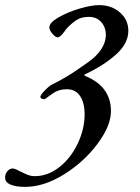

<svg xmlns="http://www.w3.org/2000/svg" viewBox="-121 -441 547 751"><path d="M-101 254Q-101 239 -92 228.5Q-83 218 -71 218Q-66 218 -57 222Q-48 226 -45 228Q-27 237 -13.5 242.5Q0 248 15 248Q67 248 112 212Q157 176 183.5 119.5Q210 63 210 6Q210 -38 192.5 -65Q175 -92 140 -92Q108 -92 82.5 -73.5Q57 -55 54 -53Q46 -53 40.5 -56Q35 -59 38 -66Q40 -73 56.5 -89.5Q73 -106 84 -111Q140 -139 184 -170Q189 -174 222 -196.5Q255 -219 274 -247Q293 -275 293 -305Q293 -334 275 -354.5Q257 -375 227 -375Q200 -375 182.5 -365Q165 -355 144 -334Q137 -327 129 -315Q123 -307 116.5 -301Q110 -295 104 -295Q96 -295 84 -309Q72 -323 72 -334Q72 -352 107 -372.5Q142 -393 189 -407Q236 -421 266 -421Q316 -421 348.5 -392Q381 -363 381 -321Q381 -271 333 -228Q285 -185 213 -151Q205 -148 212 -144Q313 -103 313 -6Q313 51 260.5 121.5Q208 192 129.5 241Q51 290 -23 290Q-59 290 -80 281Q-101 272 -101 254Z"/></svg>

Font: EB Garamond Medium
Style: Italic
Weight: 500
Italic angle: -17.2°
Designer: Georg Duffner and Octavio Pardo
Foundry: Georg Duffner
Version: Version 1.000